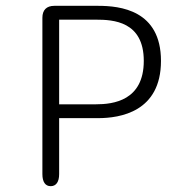

<svg xmlns="http://www.w3.org/2000/svg" viewBox="-20 -639 659 659"><path d="M183 -41.5V-233.5H316.5C392 -233.5 532.5 -255 532.5 -430C532.5 -604.5 392 -619 316.5 -619H166.5C139.5 -619 125.5 -604.5 125.5 -578V-41.5C125.5 -14.5 135.5 0 154 0C172.5 0 183 -14.5 183 -41.5ZM309.5 -281H183V-571.5H309.5C368.5 -571.5 473.5 -566 473.5 -430C473.5 -293.5 368.5 -281 309.5 -281Z"/></svg>

Font: RTM Light Light
Style: Regular
Weight: 300
Designer: after Tyler Finck
Foundry: An Endless Supply
Version: Version 1.000;Glyphs 3.2.1 (3258)